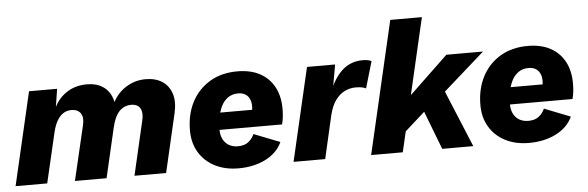

<svg xmlns="http://www.w3.org/2000/svg" viewBox="-47 -865 3150 1028"><g transform="rotate(-5 1527.5 -351.5)"><path d="M0 0 116 -500H267L242 -341L233 -355Q254 -430 305.5 -470Q357 -510 427 -510Q479 -510 514 -486.5Q549 -463 562.5 -419.5Q576 -376 562 -315L489 0H319L388 -294Q398 -335 382.5 -357.5Q367 -380 334 -380Q307 -380 287.5 -366.5Q268 -353 254.5 -328.5Q241 -304 233 -270L170 0ZM639 0 707 -294Q716 -333 702.5 -356.5Q689 -380 654 -380Q628 -380 608 -367.5Q588 -355 574 -330.5Q560 -306 552 -270L543 -345Q568 -428 622 -469Q676 -510 743 -510Q796 -510 832 -486.5Q868 -463 882 -419.5Q896 -376 882 -315L809 0Z M1198 9Q1126 9 1071.5 -19Q1017 -47 986.5 -97.5Q956 -148 956 -216Q956 -301 990 -367Q1024 -433 1087 -471Q1150 -509 1236 -509Q1307 -509 1357 -482Q1407 -455 1433.5 -405.5Q1460 -356 1460 -288Q1460 -264 1457.5 -243Q1455 -222 1450 -205H1066L1067 -297H1339L1293 -271Q1296 -283 1297.5 -293.5Q1299 -304 1299 -315Q1299 -340 1290.5 -357Q1282 -374 1266.5 -382.5Q1251 -391 1231 -391Q1197 -391 1174 -374Q1151 -357 1138 -329.5Q1125 -302 1119.5 -269.5Q1114 -237 1114 -207Q1114 -176 1125.5 -154Q1137 -132 1157.5 -120.5Q1178 -109 1205 -109Q1240 -109 1261 -125.5Q1282 -142 1293 -167L1433 -112Q1407 -55 1344 -23Q1281 9 1198 9Z M1494 0 1610 -500H1761L1729 -318L1722 -335Q1745 -414 1792.5 -462Q1840 -510 1910 -510Q1927 -510 1938 -507.5Q1949 -505 1957 -501L1915 -358Q1905 -363 1892 -365.5Q1879 -368 1858 -368Q1829 -368 1801 -354.5Q1773 -341 1751 -311Q1729 -281 1717 -231L1664 0Z M2556 -500 2273 -250 2253 -241 2076 -83 2091 -244 2359 -500ZM2246 -712 2081 0H1911L2076 -712ZM2315 -350 2460 0H2293L2196 -253Z M2759 9Q2687 9 2632.5 -19Q2578 -47 2547.5 -97.5Q2517 -148 2517 -216Q2517 -301 2551 -367Q2585 -433 2648 -471Q2711 -509 2797 -509Q2868 -509 2918 -482Q2968 -455 2994.5 -405.5Q3021 -356 3021 -288Q3021 -264 3018.5 -243Q3016 -222 3011 -205H2627L2628 -297H2900L2854 -271Q2857 -283 2858.5 -293.5Q2860 -304 2860 -315Q2860 -340 2851.5 -357Q2843 -374 2827.5 -382.5Q2812 -391 2792 -391Q2758 -391 2735 -374Q2712 -357 2699 -329.5Q2686 -302 2680.5 -269.5Q2675 -237 2675 -207Q2675 -176 2686.5 -154Q2698 -132 2718.5 -120.5Q2739 -109 2766 -109Q2801 -109 2822 -125.5Q2843 -142 2854 -167L2994 -112Q2968 -55 2905 -23Q2842 9 2759 9Z"/></g></svg>

Font: Kantumruy Pro
Style: Bold Italic
Weight: 700
Italic angle: -13°
Version: Version 1.002